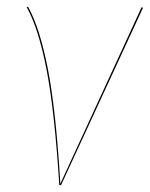

<svg xmlns="http://www.w3.org/2000/svg" viewBox="-20 -540 437 560"><path d="M156 -4 393 -519 397 -517 158 0H153Q139 -219 115.5 -338.5Q92 -458 58 -519L62 -520Q96 -459 119.5 -339.5Q143 -220 156 -4Z"/></svg>

Font: Fira Sans Condensed Four
Style: Italic
Weight: 100
Width: 3
Italic angle: -8°
Designer: bBox Type GmbH & Carrois Corporate GbR & Edenspiekermann AG
Foundry: bBox Type GmbH & Carrois Corporate GbR & Edenspiekermann AG
Version: Version 4.301